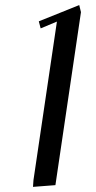

<svg xmlns="http://www.w3.org/2000/svg" viewBox="-20 -729 378 756"><path d="M109.9 6.8 111.8 -20 204.1 -644 140.1 -617.2 132.8 -645 292 -709 298.8 -681.2 198.2 0Z"/></svg>

Font: Dihjauti S
Style: Bold Italic
Weight: 700
Italic angle: -9°
Designer: T. Christopher White
Version: Version 3.0.0